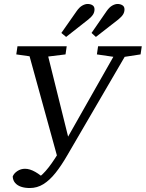

<svg xmlns="http://www.w3.org/2000/svg" viewBox="-20 -903 734 967"><path d="M44 -14Q50 -30 67.5 -41.5Q85 -53 106 -53Q130 -53 158 -37Q186 -21 208 2L194 14L179 -12Q195 -25 210 -42Q225 -59 240.5 -81Q256 -103 273 -130.5Q290 -158 309 -192H310L446 -432L581 -670H639L319 -121Q289 -69 259.5 -32Q230 5 198.5 24.5Q167 44 130 44Q105 44 86 37.5Q67 31 56 18Q45 5 44 -14ZM62 -629 68 -670H316L310 -629L188 -614H168ZM468 -629 474 -670H694L688 -629L590 -614H571ZM273 -97 115 -670H210L329 -191ZM289 -737 366 -847Q380 -867 394.5 -875Q409 -883 421 -883Q436 -883 446 -876.5Q456 -870 456 -856Q456 -842 449 -830.5Q442 -819 425 -805L313 -717ZM441 -737 517 -847Q531 -867 545.5 -875Q560 -883 572 -883Q586 -883 596.5 -876.5Q607 -870 607 -856Q607 -842 600 -830.5Q593 -819 576 -805L463 -717Z"/></svg>

Font: Source Serif 4
Style: Italic
Weight: 400
Italic angle: -12°
Designer: Frank Grießhammer
Foundry: Adobe Systems Incorporated
Version: Version 4.004;hotconv 1.0.116;makeotfexe 2.5.65601